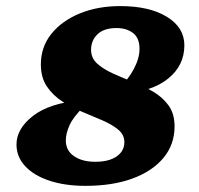

<svg xmlns="http://www.w3.org/2000/svg" viewBox="-20 -602 655 631"><path d="M260.7 8.8Q193.4 8.8 142.1 -8.3Q90.8 -25.4 62.5 -56.2Q34.2 -86.9 34.2 -127Q34.2 -178.7 87.9 -220.7Q141.6 -262.7 245.1 -272.5L255.9 -252Q220.7 -217.8 208.5 -190.4Q196.3 -163.1 196.3 -140.6Q196.3 -107.4 223.1 -88.9Q250 -70.3 293 -70.3Q337.9 -70.3 363.3 -87.9Q388.7 -105.5 388.7 -134.8Q388.7 -159.2 368.7 -175.8Q348.6 -192.4 317.4 -206.1Q286.1 -219.7 251.5 -233.9Q216.8 -248 185.5 -268.1Q154.3 -288.1 134.3 -317.4Q114.3 -346.7 114.3 -390.6Q114.3 -447.3 148.4 -490.2Q182.6 -533.2 241.7 -557.6Q300.8 -582 375 -582Q470.7 -582 528.3 -546.9Q585.9 -511.7 585.9 -453.1Q585.9 -386.7 532.7 -343.8Q479.5 -300.8 382.8 -293.9L369.1 -310.5Q400.4 -338.9 419.4 -374.5Q438.5 -410.2 438.5 -441.4Q438.5 -477.5 417 -493.7Q395.5 -509.8 363.3 -509.8Q321.3 -509.8 300.3 -489.3Q279.3 -468.8 279.3 -438.5Q279.3 -411.1 299.3 -393.1Q319.3 -375 350.6 -360.8Q381.8 -346.7 416.5 -333Q451.2 -319.3 482.4 -301.3Q513.7 -283.2 533.7 -255.9Q553.7 -228.5 553.7 -186.5Q553.7 -127 517.1 -83Q480.5 -39.1 415 -15.1Q349.6 8.8 260.7 8.8Z"/></svg>

Font: Crimson Pro Black
Style: Italic
Weight: 900
Italic angle: -12°
Designer: Jacques Le Bailly
Foundry: Baron von Fonthausen
Version: Version 1.003